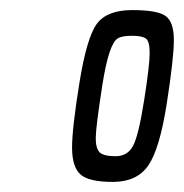

<svg xmlns="http://www.w3.org/2000/svg" viewBox="-20 -752 365 381"><path d="M311 -547Q297 -457 274.5 -424Q252 -391 204 -391Q156 -391 139.5 -406Q123 -421 123 -459Q123 -497 137.5 -587Q152 -677 172 -704.5Q192 -732 242.5 -732Q293 -732 309 -720Q325 -708 325 -672.5Q325 -637 311 -547ZM214 -676Q196 -666 183 -582.5Q170 -499 170 -478Q170 -457 178 -449.5Q186 -442 209.5 -442Q233 -442 244 -462.5Q255 -483 266 -553Q277 -623 277 -646.5Q277 -670 269.5 -675.5Q262 -681 242 -681Q222 -681 214 -676Z"/></svg>

Font: Economica
Style: Italic
Weight: 400
Designer: Vicente Lamonaca
Foundry: Vicente Lamonaca
Version: Version 1.100